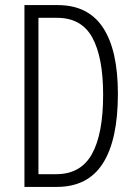

<svg xmlns="http://www.w3.org/2000/svg" viewBox="-20 -734 534 754"><path d="M443 -365Q443 -185 384 -92.5Q325 0 203 0H76V-714H207Q326 -714 384.5 -625.5Q443 -537 443 -365ZM385 -362Q385 -509 342.5 -586.5Q300 -664 204 -664H131V-50H201Q297 -50 341 -129Q385 -208 385 -362Z"/></svg>

Font: Noto Sans Hebrew ExtraCondensed Light
Style: Regular
Weight: 300
Width: 2
Designer: Monotype Design Team
Foundry: Monotype Imaging Inc.
Version: Version 2.004; ttfautohint (v1.8.4.7-5d5b)